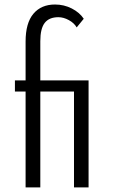

<svg xmlns="http://www.w3.org/2000/svg" viewBox="-20 -815 496 835"><path d="M44.9 -465.3H91.3V-634.3Q91.3 -714.8 125.2 -755.1Q159.2 -795.4 219.2 -795.4Q258.3 -795.4 292.2 -778.1Q326.2 -760.7 344.2 -733.4L313.5 -695.8Q302.7 -714.8 279.5 -727.5Q256.3 -740.2 233.9 -740.2Q193.8 -740.2 174.6 -715.6Q155.3 -690.9 155.3 -635.7V-465.3H365.2V0H301.8V-417H155.3V0H91.3V-417H44.9Z"/></svg>

Font: Spartan MB
Style: Regular
Weight: 400
Designer: Matt Bailey, Mirko Velimirovic
Foundry: Matt Bailey
Version: Version 1.005